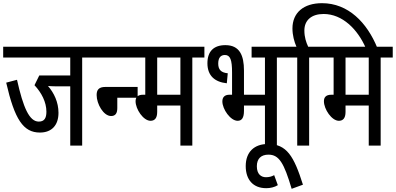

<svg xmlns="http://www.w3.org/2000/svg" viewBox="-20 -916 2491 1208"><path d="M497 -554H573V-622H0V-554H422V-441H227L197 -380C241 -333 272 -274 272 -213C272 -173 259 -151 224 -151C164 -151 126 -240 87 -414L19 -396C72 -164 127 -82 231 -82C307 -82 348 -130 348 -206C348 -273 320 -331 282 -375C295 -374 310 -373 325 -373H422V0H497Z M561 -554H834V-622H561ZM679 -186C706 -186 718 -203 718 -236V-301H846V-369H643C602 -369 588 -351 588 -318C588 -262 631 -186 679 -186Z M1190 -554H1266V-622H804V-554H894V-320H880C844 -320 833 -302 833 -279C833 -229 882 -156 927 -156C952 -156 969 -171 969 -212V-252H1115V0H1190ZM1115 -554V-320H969V-554Z M1398 -632C1325 -632 1285 -593 1285 -518C1285 -439 1332 -400 1407 -392L1413 -455C1370 -459 1353 -479 1353 -516C1353 -553 1369 -570 1395 -570C1429 -570 1440 -539 1440 -460V-320H1424C1393 -320 1379 -304 1379 -278C1379 -229 1430 -156 1475 -156C1501 -156 1515 -174 1515 -219V-252H1647V0H1722V-554H1798V-622H1563V-554H1647V-320H1515V-472C1515 -567 1488 -632 1398 -632Z M1815 272 1886 246C1829 66 1784 -10 1665 -10C1580 -10 1526 40 1526 129C1526 214 1572 268 1655 268C1681 268 1707 262 1728 249L1705 186C1689 195 1673 199 1653 199C1624 199 1596 181 1596 130C1596 81 1624 57 1669 57C1736 57 1767 110 1815 272Z M1925 -554H2001V-622H1919C1906 -650 1895 -682 1895 -724C1895 -789 1940 -828 2016 -828C2135 -828 2230 -731 2281 -615H2354C2289 -774 2171 -896 2006 -896C1890 -896 1820 -836 1820 -737C1820 -695 1831 -654 1845 -622H1786V-554H1850V0H1925Z M2375 -554H2451V-622H1989V-554H2079V-320H2065C2029 -320 2018 -302 2018 -279C2018 -229 2067 -156 2112 -156C2137 -156 2154 -171 2154 -212V-252H2300V0H2375ZM2300 -554V-320H2154V-554Z"/></svg>

Font: Noto Sans Devanagari ExtraCondensed
Style: Regular
Weight: 400
Width: 2
Designer: Jelle Bosma - Monotype Design Team
Foundry: Monotype Imaging Inc.
Version: Version 2.004